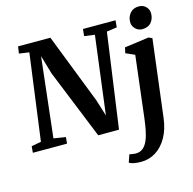

<svg xmlns="http://www.w3.org/2000/svg" viewBox="-142 -937 1342 1338"><g transform="rotate(-15 528.5 -268.5)"><path d="M-0.5 0 3.5 -46.5 73.5 -59.5 157 -682.5 84.5 -693 92 -743H325L521.5 -238.5L558.5 -119.5L630 -682.5L555 -693L560 -743H795L790.5 -693L716.5 -682.5L621 0H471L268.5 -500.5L229 -635.5L164 -60L250.5 -46.5L246 0ZM942.5 -0.5Q932.5 81.5 899.8 139Q867 196.5 818.8 226.5Q770.5 256.5 713 256.5Q685.5 256.5 661.2 252Q637 247.5 627.5 238.5L646.5 184Q653.5 186 667 188.2Q680.5 190.5 691 190.5Q723 190.5 744 172.8Q765 155 778.2 124.2Q791.5 93.5 799.2 53.8Q807 14 812.5 -31L865.5 -475L801 -503.5L810 -543.5L985.5 -567.5L1011 -556ZM959.5 -634.5Q930 -634.5 909.2 -656.5Q888.5 -678.5 890 -708Q891.5 -744.5 914.2 -769.5Q937 -794.5 975.5 -794.5Q1008.5 -794.5 1028 -773.2Q1047.5 -752 1047 -724.5Q1046.5 -686.5 1024.5 -660.5Q1002.5 -634.5 959.5 -634.5Z"/></g></svg>

Font: Merriweather
Style: Bold Italic
Weight: 700
Italic angle: -7.8°
Version: Version 2.101